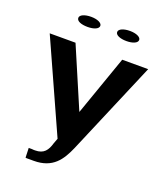

<svg xmlns="http://www.w3.org/2000/svg" viewBox="-159 -989 949 1105"><g transform="rotate(20 315.5 -436.0)"><path d="M15 -711 265 -156 253 -124C240 -79 220 -49 166 -49H158C154 -49 150 -50 146 -50H136H127L129 9C132 10 136 10 140 10H168H180C296 10 340 -59 375 -139L618 -711H459L330 -344L173 -711ZM139 -851C139 -831 168 -820 207 -820C245 -820 274 -832 274 -851C274 -869 245 -882 207 -882C169 -882 139 -870 139 -851ZM377 -851C377 -832 406 -820 445 -820C483 -820 512 -832 512 -851C512 -869 483 -882 445 -882C407 -882 377 -870 377 -851Z"/></g></svg>

Font: Aerodynamic
Style: Regular
Weight: 500
Designer: Google
Version: Version 2.000980; 2014